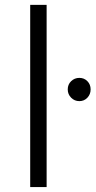

<svg xmlns="http://www.w3.org/2000/svg" viewBox="-20 -762 393 782"><path d="M103 -742.2H169.9V0H103ZM269.8 -431.4Q283.7 -444.8 303.2 -444.8Q322.8 -444.8 335.9 -431.4Q349.1 -418 349.1 -397.9Q349.1 -377.9 335.9 -364Q322.8 -350.1 303.2 -350.1Q283.7 -350.1 269.8 -364Q255.9 -377.9 255.9 -397.9Q255.9 -418 269.8 -431.4Z"/></svg>

Font: Montserrat arm Light
Style: Regular
Weight: 300
Designer: Julieta Ulanovsky
Foundry: Julieta Ulanovsky
Version: Version 6.000;PS 006.000;hotconv 1.0.88;makeotf.lib2.5.64775